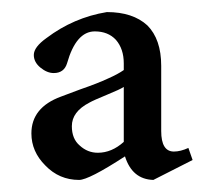

<svg xmlns="http://www.w3.org/2000/svg" viewBox="-20 -567 350 318"><path d="M299 -302 234 -269Q199 -270 187 -308Q127 -269 111 -269Q78 -269 55 -293Q32 -316 32 -346Q32 -389 81 -407Q84 -408 113 -419Q142 -429 159 -437Q175 -444 185 -451V-462Q185 -486 172 -501Q159 -515 137 -515Q106 -515 91 -462Q86 -446 69 -446Q58 -446 47 -455Q36 -464 36 -476Q36 -489 57 -504Q102 -538 157 -547Q200 -547 224 -525Q247 -502 247 -458V-350Q247 -316 268 -316Q279 -316 292 -322ZM185 -332V-423Q179 -419 157 -410Q135 -401 128 -397Q99 -382 99 -358Q99 -337 112 -326Q125 -314 142 -314Q165 -314 185 -332Z"/></svg>

Font: Ponomar
Style: Regular
Weight: 400
Version: Version 1.301; ttfautohint (v1.8.4.7-5d5b)